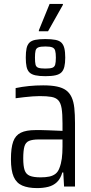

<svg xmlns="http://www.w3.org/2000/svg" viewBox="-20 -955 467 983"><path d="M170 8Q124 8 94 -5Q64 -18 50 -50Q36 -82 36 -140Q36 -198 47.5 -230Q59 -262 86.5 -275.5Q114 -289 162 -289Q174 -289 190.5 -289Q207 -289 225.5 -288Q244 -287 263 -286.5Q282 -286 300 -285V-323Q300 -372 295.5 -400Q291 -428 278.5 -441.5Q266 -455 243 -459Q220 -463 183 -463Q167 -463 146.5 -461.5Q126 -460 104 -457.5Q82 -455 60 -452V-504Q93 -511 128 -514.5Q163 -518 201 -518Q243 -518 271.5 -512Q300 -506 318 -493Q336 -480 346.5 -457.5Q357 -435 360.5 -402Q364 -369 364 -325V0H308L304 -72H299Q290 -40 271.5 -22.5Q253 -5 227 1.5Q201 8 170 8ZM188 -47Q214 -47 232.5 -51Q251 -55 264 -65Q277 -75 284 -94Q293 -117 296.5 -143.5Q300 -170 300 -205V-241H179Q146 -241 128.5 -233.5Q111 -226 105 -205Q99 -184 99 -144Q99 -105 106 -84Q113 -63 132.5 -55Q152 -47 188 -47ZM212 -565Q181 -565 161 -569.5Q141 -574 130.5 -584.5Q120 -595 116 -613.5Q112 -632 112 -660Q112 -689 116 -707.5Q120 -726 130.5 -736.5Q141 -747 161 -751Q181 -755 212 -755Q243 -755 263.5 -751Q284 -747 294.5 -736.5Q305 -726 309.5 -707.5Q314 -689 314 -660Q314 -632 309.5 -613.5Q305 -595 294.5 -584.5Q284 -574 264 -569.5Q244 -565 212 -565ZM212 -604Q236 -604 247.5 -608Q259 -612 262.5 -624Q266 -636 266 -660Q266 -683 262.5 -695.5Q259 -708 247.5 -712.5Q236 -717 212 -717Q188 -717 176.5 -712.5Q165 -708 162 -695.5Q159 -683 159 -660Q159 -636 162 -624Q165 -612 176.5 -608Q188 -604 212 -604ZM179 -795V-800L234 -935H302V-930L226 -795Z"/></svg>

Font: Saira Condensed
Style: Regular
Weight: 400
Width: 3
Designer: Hector Gatti with collaboration of the Omnibus-Type team
Foundry: Omnibus-Type
Version: Version 1.101